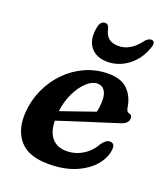

<svg xmlns="http://www.w3.org/2000/svg" viewBox="-130 -781 773 885"><g transform="rotate(20 256.5 -338.5)"><path d="M463.5 -148Q459 -109 428 -72.2Q397 -35.5 341.8 -11.8Q286.5 12 209 12Q111.5 12 67.8 -38.8Q24 -89.5 29.5 -174.5Q33.5 -235.5 58 -289.5Q82.5 -343.5 123 -385Q163.5 -426.5 216.2 -450.2Q269 -474 329 -474Q393.5 -474 425.2 -440.8Q457 -407.5 464 -357.5Q467.5 -337 478.5 -335Q495 -332.5 495 -315.5Q495 -304 486.5 -294Q478 -284 455.5 -277.5Q430.5 -269.5 394.5 -258Q358.5 -246.5 318.2 -233.8Q278 -221 239 -208.5Q200 -196 169.5 -186Q171 -129 196.8 -100.8Q222.5 -72.5 266.5 -72.5Q309.5 -72.5 346.2 -94.8Q383 -117 404.5 -157Q416 -171.5 424 -177Q432 -182.5 442.5 -182.5Q468.5 -182 463.5 -148ZM296.5 -414Q271.5 -414 245.2 -390.2Q219 -366.5 198.8 -325.8Q178.5 -285 172 -233.5Q211 -247 257 -262.8Q303 -278.5 337.5 -291Q344 -315.5 344 -350.5Q344 -379.5 331.5 -396.8Q319 -414 296.5 -414ZM326.5 -609.5Q386 -609.5 431 -671.5Q446.5 -689 460 -689Q471 -689 474.5 -680.2Q478 -671.5 473 -657Q451.5 -593.5 405 -558.5Q358.5 -523.5 303.5 -523.5Q249 -523.5 220.8 -558.5Q192.5 -593.5 205 -657Q211 -689 235 -689Q249 -689 254.5 -671.5Q261 -638.5 278.5 -624Q296 -609.5 326.5 -609.5Z"/></g></svg>

Font: Fraunces 9pt Soft SemiBold
Style: Italic
Weight: 600
Italic angle: -16°
Version: Version 1.000;[b76b70a41]